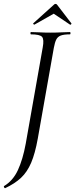

<svg xmlns="http://www.w3.org/2000/svg" viewBox="-47 -793 394 1006"><path d="M-20.2 193Q-22.2 194 -25.2 189Q-28.2 184 -26 182Q21 154 46.9 98Q72.8 42 87.8 -40L176.8 -544Q184.8 -587 173.2 -600Q161.6 -613 114.8 -613Q112.6 -613 112.6 -619Q112.6 -625 114.8 -625Q135.4 -625 161.3 -623.5Q187.2 -622 216 -622Q248.6 -622 274.2 -623.5Q299.8 -625 319.4 -625Q322.4 -625 322.4 -619Q322.4 -613 319.4 -613Q288.4 -613 272 -607Q255.6 -601 247.9 -586Q240.2 -571 235 -542L151 -67Q137 11 116.3 59.6Q95.6 108.2 63.2 138.6Q30.8 169 -20.2 193ZM133.4 -664Q132.2 -663 128.7 -666Q125.2 -669 127.4 -671L234.6 -767.6Q238.6 -772.6 244.1 -772.6Q249.6 -772.6 252.6 -767.6L326.8 -671Q328.8 -669 325.4 -665.5Q322 -662 319.8 -664L234.6 -721.2Z"/></svg>

Font: Cormorant Infant Light
Style: Italic
Weight: 300
Italic angle: -10°
Designer: Christian Thalmann (Catharsis Fonts)
Foundry: Catharsis Fonts
Version: Version 4.001